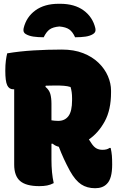

<svg xmlns="http://www.w3.org/2000/svg" viewBox="-20 -975 640 1015"><path d="M211 -778Q180 -778 156.5 -781.5Q133 -785 116 -795Q100 -804 105 -826Q119 -885 167 -920Q215 -955 290 -955H298Q374 -955 422 -920Q470 -885 484 -826Q489 -805 472 -795Q456 -785 432.5 -781.5Q409 -778 377 -778Q364 -807 346 -819.5Q328 -832 294 -835Q260 -832 242.5 -819.5Q225 -807 211 -778ZM264 -7Q247 2 229 5.5Q211 9 188 9Q118 9 86.5 -18Q55 -45 55 -105V-503Q52 -503 50 -503Q28 -503 18 -524.5Q8 -546 8 -601Q8 -632 11 -654.5Q14 -677 18 -693Q83 -704 157.5 -708.5Q232 -713 307 -713Q371 -713 419.5 -694Q468 -675 501 -643Q534 -611 550.5 -572.5Q567 -534 567 -496V-486Q567 -394 533.5 -333Q500 -272 450 -238Q456 -228 463 -218Q476 -198 490 -190.5Q504 -183 522 -183Q546 -183 559 -193H565Q570 -171 571.5 -152Q573 -133 573 -105Q573 -30 545 -3Q523 20 483 20Q440 20 409 -0.5Q378 -21 350 -71Q332 -104 317.5 -135.5Q303 -167 291 -199Q271 -204 259 -215H252V-132Q252 -60 264 -7ZM252 -427V-339Q270 -336 288 -336Q323 -336 342 -361.5Q361 -387 361 -445V-456Q361 -473 359 -487.5Q357 -502 353 -515Q337 -520 318 -521.5Q299 -523 274 -523Q248 -523 222 -522L220 -516Q240 -500 246 -478.5Q252 -457 252 -427Z"/></svg>

Font: Recursive Mn Csl St Blk
Style: Regular
Weight: 900
Monospace: yes
Version: Version 1.079;hotconv 1.0.112;makeotfexe 2.5.65598; ttfautoh